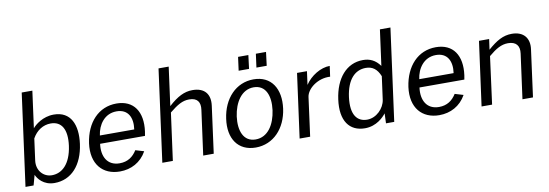

<svg xmlns="http://www.w3.org/2000/svg" viewBox="-57 -1158 4472 1563"><g transform="rotate(-10 2179.0 -376.0)"><path d="M292 10C432 10 527 -97 550 -268C571 -422 522 -540 381 -540C290 -540 225 -485 203 -458L244 -762H156L53 0H120L143 -84C156 -53 200 10 292 10ZM282 -56C213 -56 157 -115 168 -198L192 -376C226 -438 282 -473 344 -473C434 -473 477 -402 459 -268C438 -119 365 -56 282 -56Z M1083 -240 1089 -275C1111 -436 1042 -540 899 -540C751 -540 648 -428 624 -260C601 -90 691 10 833 10C925 10 1007 -32 1055 -118L985 -139C953 -88 909 -56 842 -56C740 -56 698 -137 712 -240ZM722 -307C733 -392 788 -477 889 -477C984 -477 1020 -404 1006 -307Z M1271 0 1324 -391C1390 -444 1432 -470 1488 -470C1556 -470 1581 -432 1572 -369L1522 0H1609L1661 -387C1674 -480 1629 -540 1528 -540C1460 -540 1402 -510 1328 -443L1371 -762H1287L1184 0Z M1956 10C2102 10 2207 -103 2229 -263C2251 -425 2179 -540 2032 -540C1887 -540 1780 -426 1758 -262C1735 -102 1809 10 1956 10ZM1941 -742 1926 -630H2012L2026 -742ZM2088 -742 2073 -630H2158L2172 -742ZM1966 -55C1865 -55 1831 -151 1846 -266C1862 -380 1922 -476 2022 -476C2123 -476 2157 -381 2142 -266C2126 -150 2068 -55 1966 -55Z M2406 0 2449 -321C2458 -387 2547 -459 2651 -453L2663 -540C2588 -540 2503 -488 2458 -419L2473 -530H2391L2319 0Z M2859 10C2954 10 3014 -53 3036 -82L3033 0H3101L3204 -762H3117L3077 -467C3039 -519 2994 -540 2937 -540C2799 -540 2707 -428 2684 -259C2660 -85 2730 10 2859 10ZM2888 -56C2806 -56 2754 -117 2773 -263C2792 -404 2858 -473 2949 -473C3003 -473 3041 -446 3066 -384L3040 -193C3030 -124 2965 -56 2888 -56Z M3723 -240 3729 -275C3751 -436 3682 -540 3539 -540C3391 -540 3288 -428 3264 -260C3241 -90 3331 10 3473 10C3565 10 3647 -32 3695 -118L3625 -139C3593 -88 3549 -56 3482 -56C3380 -56 3338 -137 3352 -240ZM3362 -307C3373 -392 3428 -477 3529 -477C3624 -477 3660 -404 3646 -307Z M3910 0 3962 -392C4023 -443 4068 -470 4124 -470C4191 -470 4220 -432 4211 -369L4161 0H4248L4300 -388C4313 -479 4265 -540 4167 -540C4095 -540 4039 -507 3967 -444L3979 -530H3895L3823 0Z"/></g></svg>

Font: Cheyenne Sans
Style: Italic
Weight: 400
Italic angle: -8.13011°
Designer: The Public Sans project authors (U.S. Web Design System), Libre Franklin designed by Pablo Impallari and Rodrigo Fuenzal
Foundry: The Cheyenne Sans Project Authors
Version: Version 2.007